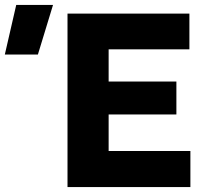

<svg xmlns="http://www.w3.org/2000/svg" viewBox="-190 -755 846 775"><path d="M82.5 0V-700H574.5V-556H248.5V-426H522V-293H248.5V-145.5H578.5V0ZM-170.5 -535 -124.5 -735H24L-37 -535Z"/></svg>

Font: Geologica
Style: Bold
Weight: 700
Designer: Sindre Bremnes, Frode Helland
Foundry: Monokrom Skriftforlag AS
Version: Version 1.010; ttfautohint (v1.8.4.7-5d5b);gftools[0.9.28]